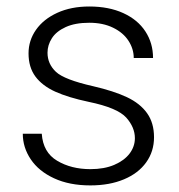

<svg xmlns="http://www.w3.org/2000/svg" viewBox="-20 -558 547 588"><path d="M366.7 -197.8Q339.4 -228 251.5 -246.1Q189 -259.3 149.2 -277.3Q109.4 -295.4 88.4 -323.7Q67.4 -352.1 67.4 -394.5Q67.4 -434.1 90.3 -466.8Q113.3 -499.5 155.5 -518.8Q197.8 -538.1 253.4 -538.1Q313.5 -538.1 357.7 -517.8Q401.9 -497.6 425.3 -461.7Q448.7 -425.8 448.7 -380.4H389.6Q389.6 -408.2 373.5 -433.1Q357.4 -458 326.4 -473.1Q295.4 -488.3 253.4 -488.3Q210 -488.3 181.2 -475.1Q152.3 -461.9 138.9 -440.9Q125.5 -419.9 125.5 -396.5Q125.5 -362.3 151.4 -337.9Q176.8 -314 265.6 -293.9Q328.6 -279.3 368.9 -260.3Q409.2 -241.2 430.4 -211.4Q451.7 -181.6 451.7 -137.7Q451.7 -94.2 427.7 -60.8Q403.8 -27.3 359.6 -8.8Q315.4 9.8 256.8 9.8Q192.4 9.8 145.5 -12Q98.6 -33.7 74.2 -70.1Q49.8 -106.4 49.8 -148.4H107.9Q111.8 -91.3 155 -65.7Q198.2 -40 256.8 -40Q299.3 -40 330.1 -53.2Q360.8 -66.4 377 -87.9Q393.1 -109.4 393.1 -134.8Q393.1 -168 366.7 -197.8Z"/></svg>

Font: Mardoto Light
Style: Regular
Weight: 400
Designer: Christian Robertson, Vahan Hovhannisyan
Foundry: Google
Version: Version 1.000